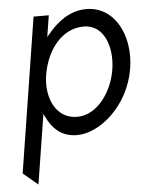

<svg xmlns="http://www.w3.org/2000/svg" viewBox="-49 -502 555 728"><g transform="rotate(-5 228.5 -138.5)"><path d="M12 138 68 185 110 -80 116 -68C137 -24 171 11 231 11C317 11 431 -83 453 -225C472 -345 416 -462 306 -462C245 -462 196 -425 160 -381L150 -369L163 -451H105ZM133 -225C149 -323 209 -397 291 -397C366 -397 399 -314 385 -225C372 -143 315 -58 237 -58C155 -58 120 -142 133 -225Z"/></g></svg>

Font: Charger Sport
Style: LitNrwObl
Weight: 300
Designer: Jasper
Foundry: Cannot Into Space Fonts
Version: Version 1.1